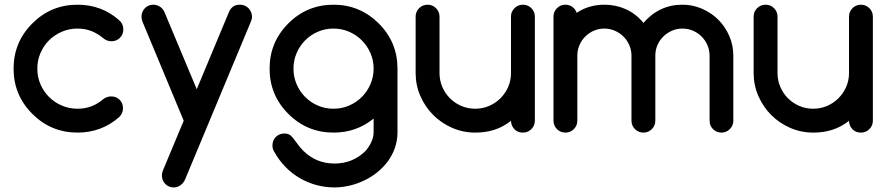

<svg xmlns="http://www.w3.org/2000/svg" viewBox="-20 -567 3790 821"><path d="M455.1 -154.8Q477.1 -154.8 491.5 -140.4Q505.9 -126 505.9 -104Q505.9 -82.5 489.7 -66.4Q414.1 0 311.5 0Q198.2 0 118.2 -80.1Q38.1 -160.2 38.1 -273.4Q38.1 -386.7 118.2 -466.8Q198.2 -546.9 311.5 -546.9Q414.6 -546.9 489.7 -480.5Q507.3 -464.8 507.3 -441.9Q507.3 -419.9 492.9 -405.3Q478.5 -390.6 456.5 -390.6Q438 -390.6 423.3 -402.3Q398.4 -423.3 371.1 -434.1Q343.8 -444.8 311.5 -444.8Q275.9 -444.8 244.6 -431.4Q213.4 -418 189.9 -394.8Q166.5 -371.6 153.1 -340.3Q139.6 -309.1 139.6 -273.4Q139.6 -237.8 153.1 -206.5Q166.5 -175.3 189.9 -152.1Q213.4 -128.9 244.6 -115.5Q275.9 -102.1 311.5 -102.1Q343.8 -102.1 371.1 -112.5Q398.4 -123 422.9 -144Q436.5 -154.3 455.1 -154.8Z M765.6 -50.8 589.8 -473.1Q585 -484.4 585 -496.1Q585 -506.3 588.9 -515.6Q592.8 -524.9 599.6 -532Q606.4 -539.1 615.7 -543Q625 -546.9 635.7 -546.9Q650.9 -546.9 664.1 -538.3Q677.2 -529.8 684.1 -513.2L821.3 -185.5L958.5 -514.2Q964.4 -528.8 975.3 -537.8Q986.3 -546.9 1006.3 -546.9Q1017.1 -546.9 1026.4 -543Q1035.6 -539.1 1042.5 -532Q1049.3 -524.9 1053.5 -515.6Q1057.6 -506.3 1057.6 -496.1Q1057.6 -485.4 1052.2 -473.1L771.5 200.2Q765.1 215.3 752 224.9Q738.8 234.4 723.1 234.4Q701.2 234.4 686.8 219.7Q672.4 205.1 672.4 183.1Q672.4 171.4 677.2 160.6Z M1577.6 -60.1Q1504.4 0 1406.2 0Q1293 0 1212.9 -80.1Q1132.8 -160.2 1132.8 -273.4Q1132.8 -386.7 1212.9 -466.8Q1293 -546.9 1406.2 -546.9Q1518.6 -546.9 1599.6 -466.8Q1679.7 -386.7 1679.7 -273.4V-2Q1679.7 33.2 1668.9 64.5Q1658.2 95.7 1639.2 121.8Q1620.1 147.9 1594.2 168.9Q1568.4 189.9 1538.3 204.3Q1508.3 218.8 1475.6 226.6Q1442.9 234.4 1410.2 234.4Q1371.1 234.4 1333.5 224.4Q1295.9 214.4 1262.2 194.8Q1228.5 175.3 1200.4 146.5Q1172.4 117.7 1152.8 82Q1145 70.8 1145 54.7Q1145 32.7 1159.7 18.3Q1174.3 3.9 1196.3 3.9Q1210.9 3.9 1220.5 10.7Q1230 17.6 1246.6 41Q1263.2 64.5 1275.9 76.7Q1331.5 132.3 1410.2 132.3Q1489.3 132.3 1543.9 77.6Q1577.6 36.6 1577.6 -2ZM1406.2 -444.8Q1370.1 -444.8 1338.9 -431.2Q1307.6 -417.5 1284.7 -394.3Q1261.7 -371.1 1248.3 -339.8Q1234.9 -308.6 1234.9 -273.4Q1234.9 -238.3 1248.3 -207Q1261.7 -175.8 1284.7 -152.6Q1307.6 -129.4 1338.9 -115.7Q1370.1 -102.1 1406.2 -102.1Q1441.9 -102.1 1473.1 -115.7Q1504.4 -129.4 1527.6 -152.8Q1550.8 -176.3 1564.2 -207.3Q1577.6 -238.3 1577.6 -273.4Q1577.6 -308.6 1564.2 -339.6Q1550.8 -370.6 1527.6 -394Q1504.4 -417.5 1473.1 -431.2Q1441.9 -444.8 1406.2 -444.8Z M2215.8 0Q2193.8 0 2179.7 -14.6Q2165.5 -29.3 2165 -50.3Q2131.3 -23.9 2093.8 -12Q2056.2 0 2012.2 0Q1960 0 1913.6 -20.3Q1867.2 -40.5 1832.5 -75.2Q1797.9 -109.9 1777.6 -156.2Q1757.3 -202.6 1757.3 -254.9V-496.1Q1757.3 -517.1 1772.2 -532Q1787.1 -546.9 1808.6 -546.9Q1829.6 -546.9 1844.5 -532Q1859.4 -517.1 1859.4 -496.1V-254.9Q1859.4 -223.1 1871.3 -195.3Q1883.3 -167.5 1904.1 -146.7Q1924.8 -126 1952.6 -114Q1980.5 -102.1 2012.2 -102.1Q2043.5 -102.1 2071.3 -114Q2099.1 -126 2120.1 -147Q2141.1 -168 2153.1 -195.6Q2165 -223.1 2165 -254.9V-496.1Q2165 -517.1 2179.9 -532Q2194.8 -546.9 2216.3 -546.9Q2237.3 -546.9 2252.2 -532Q2267.1 -517.1 2267.1 -496.1V-50.8Q2267.1 -29.8 2252.2 -14.9Q2237.3 0 2215.8 0Z M3115.7 -51.3Q3115.7 -29.8 3100.8 -14.9Q3085.9 0 3064.9 0Q3043.5 0 3028.8 -14.9Q3014.2 -29.8 3014.2 -51.3V-329.1Q3014.2 -352.5 3005.1 -373.5Q2996.1 -394.5 2980.5 -410.4Q2964.8 -426.3 2943.6 -435.5Q2922.4 -444.8 2897.9 -444.8Q2874 -444.8 2853 -435.5Q2832 -426.3 2816.2 -410.6Q2800.3 -395 2791.3 -374Q2782.2 -353 2782.2 -329.1V-51.3Q2782.2 -29.8 2767.3 -14.9Q2752.4 0 2731.4 0Q2710 0 2695.1 -14.9Q2680.2 -29.8 2680.2 -51.3V-329.1Q2680.2 -353 2670.9 -374Q2661.6 -395 2646 -410.6Q2630.4 -426.3 2609.4 -435.5Q2588.4 -444.8 2564.5 -444.8Q2540.5 -444.8 2519.5 -435.8Q2498.5 -426.8 2482.7 -410.9Q2466.8 -395 2457.8 -374Q2448.7 -353 2448.7 -329.1V-51.3Q2448.7 -29.8 2433.8 -14.9Q2418.9 0 2397.9 0Q2376.5 0 2361.6 -14.9Q2346.7 -29.8 2346.7 -51.3V-496.1Q2346.7 -517.1 2361.6 -532Q2376.5 -546.9 2397.5 -546.9Q2414.6 -546.9 2427.7 -537.4Q2440.9 -527.8 2445.8 -512.2Q2498 -546.9 2564.5 -546.9Q2613.3 -546.9 2656.2 -527.6Q2699.2 -508.3 2731.4 -469.2Q2799.3 -546.9 2897.9 -546.9Q2942.4 -546.9 2982.2 -529.5Q3022 -512.2 3051.5 -482.7Q3081.1 -453.1 3098.4 -413.3Q3115.7 -373.5 3115.7 -329.1Z M3661.1 0Q3639.2 0 3625 -14.6Q3610.8 -29.3 3610.4 -50.3Q3576.7 -23.9 3539.1 -12Q3501.5 0 3457.5 0Q3405.3 0 3358.9 -20.3Q3312.5 -40.5 3277.8 -75.2Q3243.2 -109.9 3222.9 -156.2Q3202.6 -202.6 3202.6 -254.9V-496.1Q3202.6 -517.1 3217.5 -532Q3232.4 -546.9 3253.9 -546.9Q3274.9 -546.9 3289.8 -532Q3304.7 -517.1 3304.7 -496.1V-254.9Q3304.7 -223.1 3316.7 -195.3Q3328.6 -167.5 3349.4 -146.7Q3370.1 -126 3397.9 -114Q3425.8 -102.1 3457.5 -102.1Q3488.8 -102.1 3516.6 -114Q3544.4 -126 3565.4 -147Q3586.4 -168 3598.4 -195.6Q3610.4 -223.1 3610.4 -254.9V-496.1Q3610.4 -517.1 3625.2 -532Q3640.1 -546.9 3661.6 -546.9Q3682.6 -546.9 3697.5 -532Q3712.4 -517.1 3712.4 -496.1V-50.8Q3712.4 -29.8 3697.5 -14.9Q3682.6 0 3661.1 0Z"/></svg>

Font: Comfortaa
Style: Bold
Weight: 700
Designer: Johan Aakerlund
Foundry: Johan Aakerlund
Version: Version 2.001; ttfautohint (v1.4.1)